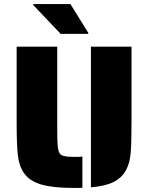

<svg xmlns="http://www.w3.org/2000/svg" viewBox="-20 -918 730 946"><path d="M99 -64Q74 -99 68 -153Q62 -207 62 -314V-688H262V-274Q262 -237 264 -203Q266 -176 273 -164Q280 -152 297 -149Q312 -145 345 -145H368Q376 -145 386 -147V7Q379 8 366 8H345Q240 8 183 -9Q126 -26 99 -64ZM428 -688H628V-314Q628 -216 624 -166Q620 -116 602 -82Q582 -43 541 -22Q500 -1 428 5ZM144 -893V-898H327L415 -756V-751H279Z"/></svg>

Font: Saira Stencil
Style: Regular
Weight: 400
Designer: Hector Gatti with collaboration of the Omnibus-Type team
Foundry: Omnibus-Type
Version: Version 1.003